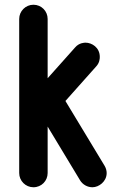

<svg xmlns="http://www.w3.org/2000/svg" viewBox="-20 -780 508 810"><path d="M370 10C397 10 430 -14 430 -50C430 -60 427 -71 421 -81L256 -354L386 -500C400 -515 401 -532 401 -540C401 -580 367 -600 341 -600C337 -600 314 -600 297 -580L181 -450V-700C181 -733 155 -760 121 -760C88 -760 61 -733 61 -700V-50C61 -17 88 10 121 10C155 10 181 -17 181 -50V-246L318 -19C329 -1 349 10 370 10Z"/></svg>

Font: LS
Style: Bold
Weight: 700
Designer: BSozoo
Foundry: BSozoo
Version: Version 001.000